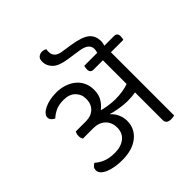

<svg xmlns="http://www.w3.org/2000/svg" viewBox="-227 -1025 1201 1201"><g transform="rotate(-45 373.5 -424.5)"><path d="M361 -851Q359 -844 359 -840Q359 -836 359 -829Q359 -780 418 -771L491 -760Q574 -747 606.5 -720Q639 -693 639 -644Q639 -634 637 -625.5Q635 -617 633 -610H719Q747 -610 747 -580Q747 -574 746 -567Q745 -560 743 -552H633V7Q627 9 619.5 10Q612 11 604 11Q562 11 562 -23V-268Q548 -265 531.5 -263.5Q515 -262 489 -262Q473 -262 454.5 -264Q436 -266 418 -269Q400 -272 384 -275.5Q368 -279 358 -283L356 -280Q376 -264 389 -235.5Q402 -207 402 -177Q402 -109 349.5 -66.5Q297 -24 205 -24Q173 -24 144 -29Q115 -34 92.5 -43.5Q70 -53 57 -66Q44 -79 44 -96Q44 -113 52.5 -122Q61 -131 71 -136Q96 -114 128 -101.5Q160 -89 205 -89Q261 -89 294.5 -116Q328 -143 328 -190Q328 -238 298 -266Q268 -294 220 -294H127Q123 -301 121 -307.5Q119 -314 119 -324Q119 -342 127 -357H216Q263 -357 290.5 -383.5Q318 -410 318 -455Q318 -496 290.5 -523.5Q263 -551 212 -551Q168 -551 139.5 -536.5Q111 -522 94 -505Q81 -511 72 -521Q63 -531 63 -545Q63 -558 74.5 -571Q86 -584 106 -594Q126 -604 153 -610Q180 -616 212 -616Q249 -616 282 -605.5Q315 -595 340 -575Q365 -555 379 -526Q393 -497 393 -461Q393 -416 374 -386.5Q355 -357 332 -341Q338 -338 351.5 -335Q365 -332 380.5 -329.5Q396 -327 413 -325.5Q430 -324 444 -324Q511 -324 562 -342V-552H479Q451 -552 451 -582Q451 -588 452 -595Q453 -602 455 -610H570Q575 -627 575 -640Q575 -663 557 -678Q539 -693 498 -699L410 -712Q342 -722 314.5 -750Q287 -778 287 -813Q287 -840 301 -850Q315 -860 330 -860Q341 -860 348.5 -857Q356 -854 361 -851Z"/></g></svg>

Font: Baloo 2
Style: Regular
Weight: 400
Designer: Sarang Kulkarni and Ek Type
Foundry: Ek Type
Version: Version 1.640;hotconv 1.0.111;makeotfexe 2.5.65597; ttfautoh